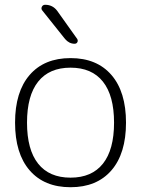

<svg xmlns="http://www.w3.org/2000/svg" viewBox="-20 -773 590 803"><path d="M410.5 -431.5Q364 -490 275 -490Q186 -490 139.5 -431.5Q93 -373 93 -260Q93 -147 139.5 -88.5Q186 -30 275 -30Q364 -30 410.5 -88.5Q457 -147 457 -260Q457 -373 410.5 -431.5ZM446 -60.5Q385 10 275 10Q165 10 104 -60.5Q43 -131 43 -260Q43 -389 104 -459.5Q165 -530 275 -530Q385 -530 446 -459.5Q507 -389 507 -260Q507 -131 446 -60.5ZM169 -753Q200 -753 219 -728L303 -610Q307 -603 303.5 -596.5Q300 -590 292 -590Q269 -590 252 -610L157 -729Q151 -736 155 -744.5Q159 -753 169 -753Z"/></svg>

Font: Rounded Mplus 1c Light
Style: Regular
Weight: 300
Version: Version 1.059.20150529